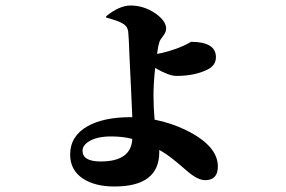

<svg xmlns="http://www.w3.org/2000/svg" viewBox="-20 -615 1040 698"><path d="M461 -110Q427 -119 384 -119Q334 -119 305 -102Q280 -87 280 -67Q280 -28 346 -28Q457 -28 461 -110ZM366 -556Q414 -595 455 -595Q502 -595 544 -567Q584 -539 584 -511Q584 -500 575 -487Q562 -470 560 -464Q554 -445 551 -419Q586 -425 629 -441Q647 -448 662 -456Q675 -463 674 -463Q765 -463 765 -407Q765 -377 734 -362Q688 -339 621 -339Q594 -339 544 -368Q538 -310 538 -268Q538 -224 542 -180Q603 -168 656 -142Q772 -85 772 -10Q772 40 726 40Q698 40 658 5Q599 -47 571 -63L559 -70V-62Q559 63 396 63Q325 63 281 34Q235 3 235 -53Q235 -120 298 -156Q357 -189 454 -189H461Q460 -223 456 -300L451 -404Q448 -487 446 -501Q443 -520 427 -529Q409 -540 366 -551Z"/></svg>

Font: Source Han Serif CN Heavy
Style: Regular
Weight: 900
Designer: Ryoko NISHIZUKA  (kana & ideographs); Frank Grießhammer (Latin, Greek & Cyrillic); Wenlong ZHANG  (bopomofo); Sandoll Co
Foundry: Adobe Systems Incorporated
Version: Version 1.000;PS 1;hotconv 16.6.53;makeotf.lib2.5.65590